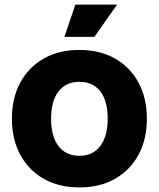

<svg xmlns="http://www.w3.org/2000/svg" viewBox="-20 -808 693 838"><path d="M327 10Q237 10 171 -27.5Q105 -65 68.5 -132.5Q32 -200 32 -290Q32 -380 68.5 -447.5Q105 -515 171 -552.5Q237 -590 327 -590Q416 -590 482 -552.5Q548 -515 584.5 -447.5Q621 -380 621 -290Q621 -200 584.5 -132.5Q548 -65 482 -27.5Q416 10 327 10ZM327 -128Q385 -128 417.5 -170.5Q450 -213 450 -290Q450 -368 417.5 -409.5Q385 -451 327 -451Q268 -451 235.5 -409Q203 -367 203 -290Q203 -212 235.5 -170Q268 -128 327 -128ZM261 -647 309 -788H491L392 -647Z"/></svg>

Font: BDO Grotesk ExtraBold
Style: Regular
Weight: 800
Designer: Deni Anggara
Foundry: Lokal Container
Version: Version 2.000